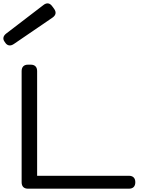

<svg xmlns="http://www.w3.org/2000/svg" viewBox="-37 -1141 869 1161"><path d="M132.8 -750H148.4Q167.5 -750 177.5 -740Q187.5 -730 187.5 -710.9V-78.1H742.2Q761.2 -78.1 771.2 -68.1Q781.2 -58.1 781.2 -39.1Q781.2 -20 771.2 -10Q761.2 0 742.2 0H132.8Q113.8 0 103.8 -10Q93.8 -20 93.8 -39.1V-710.9Q93.8 -730 103.8 -740Q113.8 -750 132.8 -750ZM278.8 -1103 290 -1087.9Q301.3 -1072.3 298.6 -1058.6Q295.9 -1044.9 279.3 -1033.7L46.9 -875Q31.7 -864.7 18.6 -866.5Q5.4 -868.2 -3.9 -880.9L-9.3 -888.7Q-18.6 -901.4 -16.1 -914.3Q-13.7 -927.2 1 -938.5L224.1 -1109.4Q239.7 -1122.1 253.7 -1120.4Q267.6 -1118.7 278.8 -1103Z"/></svg>

Font: Gyrochrome
Style: Regular
Weight: 400
Designer: David Moles
Foundry: David Moles
Version: Version 1.005;Glyphs 3.2.3 (3260)